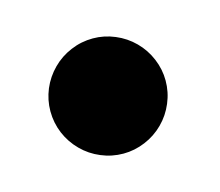

<svg xmlns="http://www.w3.org/2000/svg" viewBox="-42 -468 304 265"><g transform="rotate(-15 110.0 -335.5)"><path d="M107.4 -253.9Q90.8 -253.9 75.7 -260.3Q60.5 -266.6 49.1 -278.1Q37.6 -289.6 31.2 -304.7Q24.9 -319.8 24.9 -336.4Q24.9 -352.5 31.2 -367.7Q37.6 -382.8 49.1 -394.3Q60.5 -405.8 75.7 -412.1Q90.8 -418.5 107.4 -418.5Q123.5 -418.5 138.7 -412.1Q153.8 -405.8 165.3 -394.3Q176.8 -382.8 183.1 -367.7Q189.5 -352.5 189.5 -336.4Q189.5 -319.8 183.1 -304.7Q176.8 -289.6 165.3 -278.1Q153.8 -266.6 138.7 -260.3Q123.5 -253.9 107.4 -253.9Z"/></g></svg>

Font: Munson
Style: Bold
Weight: 700
Designer: Paul James MIller
Foundry: High-Logic / Made with FontCreator
Version: Version 2.10;May 5, 2019;FontCreator 11.5.0.2430 64-bit